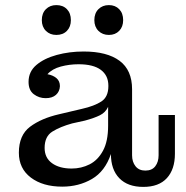

<svg xmlns="http://www.w3.org/2000/svg" viewBox="-20 -723 731 753"><path d="M407 -586Q382 -586 366 -602Q350 -618 350 -644Q350 -671 366 -687Q382 -703 407 -703Q432 -703 447.5 -687Q463 -671 463 -644Q463 -618 447.5 -602Q432 -586 407 -586ZM201 -586Q176 -586 160 -602Q144 -618 144 -644Q144 -671 160 -687Q176 -703 201 -703Q227 -703 242.5 -687Q258 -671 258 -644Q258 -618 242.5 -602Q227 -586 201 -586ZM224 9Q148 9 101 -26.5Q54 -62 54 -124Q54 -193 98 -226Q142 -259 212 -275L301 -296Q350 -307 377.5 -325Q405 -343 405 -385V-387Q405 -427 375.5 -449Q346 -471 288 -471Q252 -471 218.5 -462Q185 -453 166 -432Q188 -428 201.5 -416.5Q215 -405 215 -385Q214 -364 199.5 -351Q185 -338 159 -338Q133 -338 112.5 -353.5Q92 -369 92 -402Q92 -442 122.5 -468Q153 -494 202.5 -507.5Q252 -521 308 -521Q400 -521 449 -484.5Q498 -448 498 -373V-114Q498 -88 511.5 -71Q525 -54 550 -54Q576 -54 589 -71Q602 -88 602 -114V-272H666V-120Q666 -59 634.5 -24.5Q603 10 542 10Q481 10 448 -24Q415 -58 415 -119Q392 -51 340.5 -21Q289 9 224 9ZM155 -143Q155 -104 184 -83Q213 -62 261 -62Q299 -62 331.5 -78.5Q364 -95 384 -132Q404 -169 404 -230V-304Q394 -282 372 -271Q350 -260 313 -250L263 -239Q216 -226 185.5 -207Q155 -188 155 -143Z"/></svg>

Font: Montagu Slab 16pt
Style: Regular
Weight: 400
Designer: Florian Karsten
Foundry: Florian Karsten
Version: Version 1.000; ttfautohint (v1.8.3)